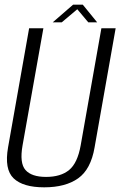

<svg xmlns="http://www.w3.org/2000/svg" viewBox="-20 -796 514 821"><path d="M169 5Q78.5 5 38.2 -33.5Q-2 -72 14.5 -166L104.5 -675H165.5L76.5 -174.5Q63 -98.5 89 -69Q115 -39.5 177 -39.5Q239.5 -39.5 275.5 -69Q311.5 -98.5 325 -174.5L413.5 -675H474.5L384.5 -166Q368.5 -72 314.2 -33.5Q260 5 169 5ZM205.5 -700.5 292.5 -776H334L395.5 -700.5H357.5L310.5 -756.5L244 -700.5Z"/></svg>

Font: Anybody Light
Style: Italic
Weight: 300
Italic angle: -10°
Designer: Tyler Finck
Foundry: Etcetera Type Company
Version: Version 1.010; ttfautohint (v1.8.3) -l 8 -r 50 -G 200 -x 14 